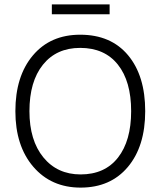

<svg xmlns="http://www.w3.org/2000/svg" viewBox="-20 -846 731 874"><path d="M641 -340Q641 -180 562 -86Q483 8 347 8Q213 8 131.5 -87Q50 -182 50 -340Q50 -499 129.5 -593.5Q209 -688 345 -688Q485 -688 563 -594.5Q641 -501 641 -340ZM114 -340Q114 -207 177.5 -129.5Q241 -52 347 -52Q457 -52 517 -128.5Q577 -205 577 -340Q577 -476 516.5 -552Q456 -628 345 -628Q237 -628 175.5 -551.5Q114 -475 114 -340ZM479 -781H216V-826H479Z"/></svg>

Font: Hind Guntur Light
Style: Regular
Weight: 300
Designer: Manushi Parikh, Hitesh Malaviya
Foundry: Indian Type Foundry
Version: Version 1.002;PS 1.0;hotconv 1.0.86;makeotf.lib2.5.63406; tt